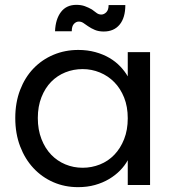

<svg xmlns="http://www.w3.org/2000/svg" viewBox="-20 -763 716 792"><path d="M43 -276Q43 -340 63 -392Q83 -444 118 -480.5Q153 -517 200.5 -537Q248 -557 303 -557Q341 -557 373.5 -548Q406 -539 431.5 -524Q457 -509 476 -489Q495 -469 507 -448V-548H599V0H507V-102Q495 -80 475.5 -60Q456 -40 430 -24.5Q404 -9 372 0Q340 9 302 9Q247 9 200 -11.5Q153 -32 118 -69.5Q83 -107 63 -159.5Q43 -212 43 -276ZM507 -275Q507 -323 492 -360.5Q477 -398 451.5 -424Q426 -450 392 -464Q358 -478 321 -478Q283 -478 249.5 -464.5Q216 -451 191 -425.5Q166 -400 151 -362Q136 -324 136 -276Q136 -228 151 -189.5Q166 -151 191 -125Q216 -99 249.5 -85Q283 -71 321 -71Q358 -71 392 -84.5Q426 -98 451.5 -124.5Q477 -151 492 -189Q507 -227 507 -275ZM207 -634Q209 -684 231.5 -713.5Q254 -743 295 -743Q315 -743 330 -737.5Q345 -732 359 -724Q370 -716 378.5 -709.5Q387 -703 398 -703Q409 -703 418.5 -712.5Q428 -722 428 -742H497Q497 -690 473.5 -661.5Q450 -633 408 -633Q387 -633 371.5 -639.5Q356 -646 343 -655Q332 -663 323.5 -668.5Q315 -674 305 -674Q294 -674 285 -664.5Q276 -655 276 -634Z"/></svg>

Font: Poppins
Style: Regular
Weight: 400
Designer: Ninad Kale (Devanagari), Jonny Pinhorn (Latin)
Foundry: Indian Type Foundry
Version: Version 3.002 2017